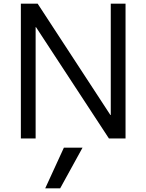

<svg xmlns="http://www.w3.org/2000/svg" viewBox="-20 -750 793 1040"><path d="M306 270H225L326 50H427ZM93 0V-730H184L578 -127H580V-730H660V0H570L175 -603H173V0Z"/></svg>

Font: M PLUS 1
Style: Regular
Weight: 400
Designer: Coji Morishita
Foundry: UNDERFOREST DESIGN
Version: Version 1.001